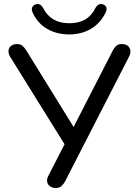

<svg xmlns="http://www.w3.org/2000/svg" viewBox="-20 -932 687 959"><path d="M258 7Q242 7 230 -1.5Q218 -10 215.5 -24Q213 -38 223 -57L312 -230V-196L31 -648Q21 -665 22.5 -679.5Q24 -694 35.5 -703Q47 -712 64 -712Q82 -712 92 -703.5Q102 -695 112 -679L358 -281H339L543 -679Q550 -693 560 -702.5Q570 -712 589 -712Q606 -712 617 -704Q628 -696 631 -682Q634 -668 624 -648L305 -26Q298 -13 287.5 -3Q277 7 258 7ZM325 -760Q264 -760 216 -787.5Q168 -815 143 -869Q136 -885 141 -895.5Q146 -906 157 -910Q170 -914 179 -909.5Q188 -905 196 -891Q215 -854 247 -835Q279 -816 326 -816Q374 -816 406 -835Q438 -854 456 -891Q464 -905 473 -909.5Q482 -914 495 -910Q507 -906 511 -895.5Q515 -885 508 -870Q481 -815 433.5 -787.5Q386 -760 325 -760Z"/></svg>

Font: Nunito Medium
Style: Regular
Weight: 500
Designer: Vernon Adams
Foundry: Vernon Adams
Version: Version 3.601